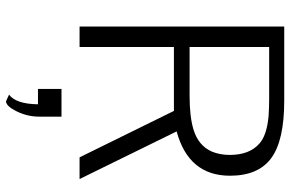

<svg xmlns="http://www.w3.org/2000/svg" viewBox="-183 -536 963 637"><g transform="rotate(90 298.5 -217.5)"><path d="M275 138V60H367V134Q367 173 349.5 208.5Q332 244 316 244L294 234Q325 211 326 138ZM136 -629V-365H298Q367 -365 410 -378Q463 -394 483 -439Q494 -466 494 -498Q494 -563 457 -596Q430 -621 366 -627Q336 -629 310 -629ZM416 -322 574 0H502L348 -313H136V0H68V-679H314Q446 -679 504.5 -636Q563 -593 563 -499Q563 -362 416 -322Z"/></g></svg>

Font: Pavanam
Style: Regular
Weight: 400
Designer: Tharique Azeez
Foundry: Tharique Azeez
Version: Version 1.86; ttfautohint (v1.3) -l 8 -r 50 -G 200 -x 14 -D 